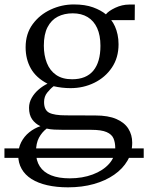

<svg xmlns="http://www.w3.org/2000/svg" viewBox="-54 -568 652 843"><path d="M577 83.5V125H-34.5V83.5ZM244.5 254.5Q194 254.5 153.5 245.2Q113 236 84.5 218Q56 200 41 173.5Q26 147 26 113.5Q26 82 39 56.5Q52 31 74.2 13Q96.5 -5 123.5 -14Q101 -24.5 87.2 -44Q73.5 -63.5 73.5 -94.5Q73.5 -118 85.5 -138.8Q97.5 -159.5 116 -175.2Q134.5 -191 154.5 -200.5Q104.5 -226.5 81.5 -267.2Q58.5 -308 58.5 -360.5Q58.5 -419.5 89.2 -461.5Q120 -503.5 168.5 -526Q217 -548.5 270 -548.5Q319.5 -548.5 354.5 -535.8Q389.5 -523 411 -505Q422 -519.5 452 -533.8Q482 -548 513.5 -548H538L537.5 -479.5H434.5Q443.5 -468 450.8 -452Q458 -436 462.2 -416.2Q466.5 -396.5 466.5 -373.5Q466.5 -314.5 437.2 -271.2Q408 -228 360 -204.5Q312 -181 256 -181Q237 -181 217.8 -183.2Q198.5 -185.5 181.5 -189.5Q167 -178.5 153.2 -161.2Q139.5 -144 139.5 -120Q139.5 -84.5 162 -73Q184.5 -61.5 235.5 -61.5L365 -61Q421 -61 456.8 -45.5Q492.5 -30 509.5 -3Q526.5 24 526.5 58.5Q526.5 101.5 505.8 137.2Q485 173 447.2 199.2Q409.5 225.5 358 240Q306.5 254.5 244.5 254.5ZM252 215Q308 215 353.2 198Q398.5 181 425.2 151Q452 121 452 82Q452 58 444.5 40Q437 22 414.2 12Q391.5 2 346.5 2H226Q203 2 184 1Q165 0 151 -3.5Q130 12.5 117 36.8Q104 61 104 99.5Q104 137 120.8 162.8Q137.5 188.5 170.5 201.8Q203.5 215 252 215ZM262.5 -220Q324.5 -220 355.8 -257.8Q387 -295.5 387 -367Q387 -413 372.5 -444.8Q358 -476.5 330.8 -493Q303.5 -509.5 265.5 -509.5Q228 -509.5 199.5 -494.8Q171 -480 154.8 -448.8Q138.5 -417.5 138.5 -367.5Q138.5 -325 151.8 -291.5Q165 -258 192.5 -239Q220 -220 262.5 -220Z"/></svg>

Font: Merriweather 72pt Light
Style: Regular
Weight: 300
Version: Version 2.100